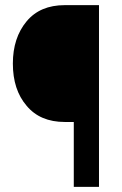

<svg xmlns="http://www.w3.org/2000/svg" viewBox="-20 -731 478 751"><path d="M268.6 0Q268.6 -63.5 268.6 -253.9Q259.8 -253.9 233.4 -253.9Q136.7 -253.9 84 -317.4Q30.3 -379.9 30.3 -482.4Q30.3 -583 84 -647.5Q136.7 -710.9 233.4 -710.9Q278.3 -710.9 367.2 -710.9Q367.2 -533.2 367.2 0Q342.8 0 268.6 0Z"/></svg>

Font: Noto Sans Hebrew DECATHLON 
Style: Regular
Weight: 400
Designer: Monotype Design team
Version: Version 1.03 uh